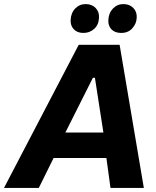

<svg xmlns="http://www.w3.org/2000/svg" viewBox="-70 -919 764 939"><path d="M315 -700H515L633.4 0H470.4L443.2 -198.4L442 -230L394.2 -538.4H384.2L228.8 -229.2L217.8 -198.2L119.8 0H-50.4ZM174.6 -271H503.2L519 -146.4H114.8ZM275.4 -821.2Q277 -856.2 298.2 -877.8Q319.4 -899.4 349.8 -899Q379.6 -898.6 397.7 -880Q415.8 -861.4 414.2 -832.4Q413 -797.8 390.3 -777.5Q367.6 -757.2 336.2 -758Q307.6 -758.4 290.9 -775.9Q274.2 -793.4 275.4 -821.2ZM459.8 -820.6Q461.4 -855.6 482.6 -877.5Q503.8 -899.4 534.2 -899Q564 -898.6 582.1 -880Q600.2 -861.4 598.6 -832.4Q597.4 -802.6 576.5 -779.9Q555.6 -757.2 521.2 -758Q491.4 -758.4 475 -775.6Q458.6 -792.8 459.8 -820.6Z"/></svg>

Font: Fixel Italic Variable Display Thin
Style: Italic
Weight: 100
Italic angle: -10°
Designer: AlfaBravo + MacPaw
Foundry: Kyrylo Tkachov, Marchela Mozhyna, Serhii Makarenko, Maria Weinstein, Zakhar Kryvoshyya
Version: Version 1.210;Glyphs 3.2 (3217)